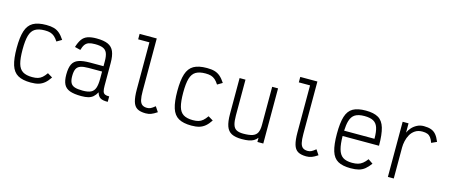

<svg xmlns="http://www.w3.org/2000/svg" viewBox="-48 -1432 4896 2078"><g transform="rotate(15 2400.0 -393.0)"><path d="M318 14Q226 14 173 -16.5Q120 -47 97.5 -118Q75 -189 75 -309Q75 -430 98 -500.5Q121 -571 174.5 -601.5Q228 -632 322 -632Q373 -632 408 -622Q443 -612 471.5 -587.5Q500 -563 528 -520L472 -487Q451 -520 430 -538Q409 -556 384 -563.5Q359 -571 322 -571Q253 -571 213.5 -547Q174 -523 157.5 -466.5Q141 -410 141 -309Q141 -209 157 -152Q173 -95 212 -71Q251 -47 318 -47Q355 -47 381 -54.5Q407 -62 428.5 -80.5Q450 -99 473 -132L528 -99Q500 -56 470.5 -31.5Q441 -7 405.5 3.5Q370 14 318 14Z M884 14Q803 14 755.5 -3.5Q708 -21 688 -61Q668 -101 668 -170Q668 -244 688 -285.5Q708 -327 755.5 -344Q803 -361 884 -361H1034V-416Q1034 -474 1020.5 -507Q1007 -540 974.5 -554Q942 -568 884 -568Q841 -568 815 -559Q789 -550 773 -528Q757 -506 746 -466L682 -482Q699 -538 722.5 -571Q746 -604 785 -618Q824 -632 884 -632Q966 -632 1013 -611Q1060 -590 1080 -542.5Q1100 -495 1100 -416V-160Q1100 -119 1106.5 -97.5Q1113 -76 1130.5 -68Q1148 -60 1178 -61V0Q1122 1 1095 -15Q1068 -31 1056 -74Q1038 -41 1015.5 -21.5Q993 -2 961.5 6Q930 14 884 14ZM884 -47Q942 -47 974.5 -62.5Q1007 -78 1020.5 -115.5Q1034 -153 1034 -219V-301H884Q826 -301 793.5 -289.5Q761 -278 747.5 -250Q734 -222 734 -170Q734 -123 747.5 -96Q761 -69 793.5 -58Q826 -47 884 -47Z M1605 14Q1545 14 1510.5 -6.5Q1476 -27 1461.5 -77Q1447 -127 1447 -212V-739H1321V-800H1513V-212Q1513 -149 1521.5 -113Q1530 -77 1550.5 -62Q1571 -47 1605 -47Q1627 -47 1645.5 -56Q1664 -65 1693 -89L1731 -32Q1692 -6 1665 4Q1638 14 1605 14Z M2118 14Q2026 14 1973 -16.5Q1920 -47 1897.5 -118Q1875 -189 1875 -309Q1875 -430 1898 -500.5Q1921 -571 1974.5 -601.5Q2028 -632 2122 -632Q2173 -632 2208 -622Q2243 -612 2271.5 -587.5Q2300 -563 2328 -520L2272 -487Q2251 -520 2230 -538Q2209 -556 2184 -563.5Q2159 -571 2122 -571Q2053 -571 2013.5 -547Q1974 -523 1957.5 -466.5Q1941 -410 1941 -309Q1941 -209 1957 -152Q1973 -95 2012 -71Q2051 -47 2118 -47Q2155 -47 2181 -54.5Q2207 -62 2228.5 -80.5Q2250 -99 2273 -132L2328 -99Q2300 -56 2270.5 -31.5Q2241 -7 2205.5 3.5Q2170 14 2118 14Z M2683 14Q2610 14 2568 -7.5Q2526 -29 2508 -79.5Q2490 -130 2490 -217V-618H2556V-217Q2556 -152 2567.5 -114.5Q2579 -77 2607 -62Q2635 -47 2683 -47Q2750 -47 2787 -60Q2824 -73 2839.5 -104Q2855 -135 2855 -190V-618H2921V0H2855V-47Q2837 -24 2814.5 -11Q2792 2 2760.5 8Q2729 14 2683 14Z M3405 14Q3345 14 3310.5 -6.5Q3276 -27 3261.5 -77Q3247 -127 3247 -212V-739H3121V-800H3313V-212Q3313 -149 3321.5 -113Q3330 -77 3350.5 -62Q3371 -47 3405 -47Q3427 -47 3445.5 -56Q3464 -65 3493 -89L3531 -32Q3492 -6 3465 4Q3438 14 3405 14Z M3902 14Q3811 14 3759 -15.5Q3707 -45 3685 -116Q3663 -187 3663 -309Q3663 -432 3685 -502.5Q3707 -573 3759 -602.5Q3811 -632 3902 -632Q3992 -632 4043 -602Q4094 -572 4115.5 -499.5Q4137 -427 4137 -301H3729Q3730 -210 3745 -156Q3761 -97 3798.5 -72Q3836 -47 3902 -47Q3940 -47 3967.5 -54.5Q3995 -62 4018.5 -80.5Q4042 -99 4066 -131L4119 -95Q4089 -54 4059.5 -30Q4030 -6 3993 4Q3956 14 3902 14ZM3730 -361H4070Q4070 -441 4054.5 -486.5Q4039 -532 4002.5 -551.5Q3966 -571 3902 -571Q3836 -571 3798.5 -548Q3761 -525 3745 -470Q3733 -428 3730 -361Z M4317 0V-618H4383V-514Q4395 -543 4419 -570Q4443 -597 4477 -614.5Q4511 -632 4552 -632Q4601 -632 4634 -620Q4667 -608 4690 -580.5Q4713 -553 4733 -504L4674 -477Q4661 -514 4645.5 -534Q4630 -554 4608 -562.5Q4586 -571 4552 -571Q4504 -571 4471 -549Q4438 -527 4419 -493Q4400 -459 4391.5 -420.5Q4383 -382 4383 -349V0Z"/></g></svg>

Font: Victor Mono Thin Light
Style: Regular
Weight: 300
Monospace: yes
Version: Version 1.561;gftools[0.9.30]